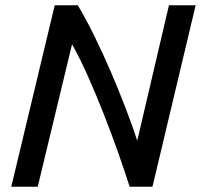

<svg xmlns="http://www.w3.org/2000/svg" viewBox="-20 -713 767 733"><path d="M23 0 189 -693H277Q308 -641 340.5 -575Q373 -509 403.5 -438Q434 -367 460 -299Q486 -231 504 -176L625 -693H727L562 0H475Q456 -60 430.5 -132Q405 -204 375.5 -279Q346 -354 315.5 -422.5Q285 -491 255 -544L124 0Z"/></svg>

Font: Ubuntu Sans Medium
Style: Italic
Weight: 500
Italic angle: -13.5°
Designer: Dalton Maag Ltd
Foundry: Dalton Maag Ltd
Version: Version 1.006